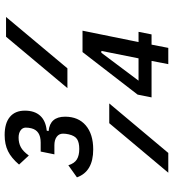

<svg xmlns="http://www.w3.org/2000/svg" viewBox="21 -765 744 826"><g transform="rotate(-90 393.0 -352.0)"><path d="M193 -549Q244 -549 254 -589Q257 -601 257 -613Q257 -627 245 -635.5Q233 -644 214 -644Q191 -644 173 -634.5Q155 -625 137 -600L98 -642Q126 -675 155.5 -689.5Q185 -704 225 -704Q276 -704 303 -681.5Q330 -659 330 -617Q330 -575 308 -551Q286 -527 244 -523L242 -515Q304 -509 304 -444Q304 -387 266.5 -355Q229 -323 163 -323Q68 -323 43 -393L95 -430Q103 -404 120 -393.5Q137 -383 165 -383Q193 -383 207.5 -392.5Q222 -402 228 -428Q231 -441 231 -453Q231 -470 217.5 -480Q204 -490 181 -490H142L154 -549ZM648 -698H733L512 -434H427ZM276 -254H361L148 0H63ZM530 0 544 -72H387L399 -132L582 -369H674L625 -128H669L658 -72H614L600 0ZM587 -288H579L459 -128H555Z"/></g></svg>

Font: IBM Plex Sans Cond Medm
Style: Italic
Weight: 500
Width: 3
Italic angle: -11°
Designer: Mike Abbink, Paul van der Laan, Pieter van Rosmalen
Foundry: Bold Monday
Version: Version 1.3